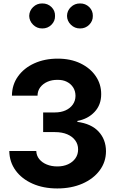

<svg xmlns="http://www.w3.org/2000/svg" viewBox="-20 -1062 655 1092"><path d="M305.7 9.8Q226.3 9.8 165.1 -17.4Q103.9 -44.5 68.9 -92.5Q33.9 -140.5 32.8 -203.1H186.3Q187.3 -177 203.2 -157.2Q219 -137.5 245.8 -126.5Q272.5 -115.4 306.1 -115.4Q340.5 -115.4 367.2 -127.7Q393.8 -140 409.1 -161.8Q424.3 -183.6 424.2 -212.3Q424.3 -241 408.1 -263.3Q391.9 -285.6 362.4 -298.2Q332.8 -310.7 292.4 -310.7H225.4V-422.5H292.4Q326.7 -422.5 352.9 -434.3Q379.1 -446.2 394.1 -467.5Q409.2 -488.9 409.4 -517Q409.2 -544 396.2 -564.6Q383.2 -585.1 360.4 -596.7Q337.7 -608.3 307.2 -607.8Q276.1 -608.3 250.4 -597.2Q224.7 -586.1 209.2 -565.9Q193.8 -545.6 193.4 -518H47.9Q48.4 -580.2 82.4 -627.6Q116.4 -675.1 175.2 -701.8Q234.1 -728.5 308 -728.5Q382.1 -728.5 437.8 -701.5Q493.5 -674.5 524.6 -628.8Q555.8 -583 555.5 -526.2Q555.6 -465.6 517.8 -425.4Q480 -385.2 420.1 -374.2V-368.8Q499 -358.5 540.7 -313.7Q582.4 -268.9 582.8 -201.8Q582.6 -140.5 546.8 -92.7Q511 -44.8 448.6 -17.5Q386.1 9.8 305.7 9.8ZM220.3 -900.2Q190.1 -899.9 168.5 -921.1Q146.9 -942.3 146.1 -971.5Q146.9 -1001.3 168.5 -1022Q190.1 -1042.7 220.3 -1042.4Q251.2 -1042.7 272.5 -1022Q293.8 -1001.3 293 -971.5Q293.8 -942.3 272.5 -921.1Q251.2 -899.9 220.3 -900.2ZM435.4 -900.2Q405.2 -899.9 383.4 -921.1Q361.6 -942.3 361.1 -971.5Q361.6 -1001.3 383.4 -1022Q405.2 -1042.7 435.4 -1042.4Q465.9 -1042.7 487.2 -1022Q508.5 -1001.3 508 -971.5Q508.5 -942.3 487.2 -921.1Q465.9 -899.9 435.4 -900.2Z"/></svg>

Font: Inter Display V
Style: Regular
Weight: 400
Designer: Rasmus Andersson
Foundry: rsms
Version: Version 3.015;git-src